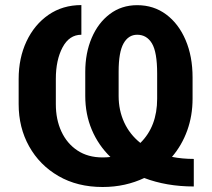

<svg xmlns="http://www.w3.org/2000/svg" viewBox="-20 -742 854 772"><path d="M759.2 -103V7.8Q703.8 7.8 653.8 -0.9Q603.7 -9.6 560 -26.3Q523.4 -8.9 481.4 0.5Q439.3 9.9 392.4 9.9Q291.2 9.9 215.2 -34.1Q139.2 -78.1 97.1 -153.6Q55 -229 55 -323.2V-424.4Q55 -508.5 86.6 -575.8Q118.3 -643.1 175.1 -682.4Q231.9 -721.6 307.2 -721.6V-602.3Q258.5 -602.3 231.5 -551.5Q204.5 -500.7 204.5 -424.7V-323.2Q204.5 -261.4 226.9 -213.1Q249.3 -164.8 291.4 -136.9Q333.5 -109 392.4 -109Q408.4 -109 424 -110.8Q375.4 -158 349.1 -220.3Q322.8 -282.7 322.8 -356.5V-452.8Q322.8 -528.8 348.7 -589.5Q374.6 -650.2 421.7 -685.7Q468.8 -721.2 531.6 -721.2Q598 -721.2 648.1 -683.9Q698.2 -646.7 726.2 -581.1Q754.3 -515.6 754.3 -430.8V-345.2Q754.3 -277 732.8 -217.3Q711.3 -157.7 671.5 -111.2Q712.7 -103 759.2 -103ZM457 -356.2Q457 -298.7 479.2 -250.2Q501.4 -201.7 544.4 -167.3Q611.9 -233.7 611.9 -345.2V-446Q611.9 -532.7 590.9 -567.5Q570 -602.3 531.6 -602.3Q496.4 -602.3 476.7 -567.3Q457 -532.3 457 -454.2Z"/></svg>

Font: Interface
Style: Bold
Weight: 700
Designer: Rasmus Andersson
Foundry: rsms
Version: Version 1.8